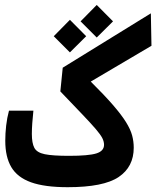

<svg xmlns="http://www.w3.org/2000/svg" viewBox="-20 -759 638 783"><path d="M255.9 4.4Q162.1 4.4 106.4 -15.6Q50.8 -35.6 26.1 -77.4Q1.5 -119.1 1.5 -184.6Q1.5 -214.8 5.1 -246.8Q8.8 -278.8 16.6 -307.6H116.2Q113.3 -280.8 111.6 -256.6Q109.9 -232.4 109.9 -212.9Q109.9 -175.3 120.1 -156Q130.4 -136.7 162.6 -130.1Q194.8 -123.5 261.2 -123.5Q341.3 -123.5 372.8 -133.3Q404.3 -143.1 404.3 -168.5Q404.3 -182.1 397 -196.3Q389.6 -210.4 370.6 -232.7Q351.6 -254.9 316.7 -291.5Q281.7 -328.1 226.1 -386.2L235.8 -482.9L595.2 -704.6L597.7 -572.3L350.1 -426.3Q406.2 -370.6 440.7 -330.8Q475.1 -291 493.7 -261.2Q512.2 -231.4 518.8 -206.8Q525.4 -182.1 525.4 -156.7Q525.4 -78.6 463.9 -37.1Q402.3 4.4 255.9 4.4ZM265.1 -545.4 199.2 -611.3 265.1 -678.2 331.5 -611.3ZM374.5 -606 308.6 -671.9 374.5 -738.8 440.9 -671.9Z"/></svg>

Font: CaskaydiaCove NF SemiBold
Style: Regular
Weight: 600
Designer: Aaron Bell
Foundry: Saja Typeworks
Version: Version 2111.001; VTT 6.35;Nerd Fonts 3.2.1